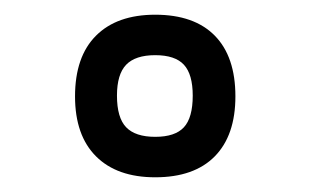

<svg xmlns="http://www.w3.org/2000/svg" viewBox="-20 -689 427 261"><path d="M191 -448Q139 -448 110.5 -476.5Q82 -505 82 -558Q82 -612 110.5 -640.5Q139 -669 191 -669Q244 -669 272 -640.5Q300 -612 300 -558Q300 -505 272 -476.5Q244 -448 191 -448ZM191 -503Q218 -503 230 -516Q242 -529 242 -559Q242 -588 230 -601Q218 -614 191 -614Q164 -614 151.5 -601Q139 -588 139 -559Q139 -529 151.5 -516Q164 -503 191 -503Z"/></svg>

Font: Maven Pro ExtraBold
Style: Regular
Weight: 800
Designer: Joe Prince
Foundry: Joe Prince
Version: Version 2.100